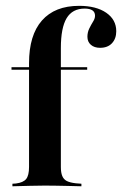

<svg xmlns="http://www.w3.org/2000/svg" viewBox="-20 -651 426 671"><path d="M20.2 -407.3V-416.1H284.7V-407.3ZM137.1 -2.4Q110.5 -2.4 84.7 -1.6Q58.9 -0.8 23.4 0V-8.9L35.5 -9.7Q61.3 -12.9 71.4 -25.4Q81.5 -37.9 81.5 -67.7V-208.1H192.7V-67.7Q192.7 -47.6 197.6 -35.9Q202.4 -24.2 213.3 -18.5Q224.2 -12.9 244.4 -10.5L264.5 -8.9V0Q239.5 -0.8 217.7 -1.2Q196 -1.6 176.6 -2Q157.3 -2.4 137.1 -2.4ZM81.5 -208.1V-430.6Q81.5 -528.2 126.6 -579.4Q171.8 -630.6 256.5 -630.6Q316.1 -630.6 351.2 -606.5Q386.3 -582.3 386.3 -541.9Q386.3 -516.1 371.4 -500Q356.5 -483.9 329.8 -483.9Q309.7 -483.9 297.6 -494.4Q285.5 -504.8 285.5 -522.6Q285.5 -537.9 291.9 -551.2Q298.4 -564.5 305.2 -575.4Q312.1 -586.3 312.1 -596Q312.1 -621 275.8 -621Q233.1 -621 212.9 -587.5Q192.7 -554 192.7 -483.1V-208.1Z"/></svg>

Font: Playfair 144pt SemiCondensed
Style: Bold
Weight: 700
Width: 4
Designer: Claus Eggers Sørensen
Foundry: Claus Eggers Sørensen
Version: Version 2.203